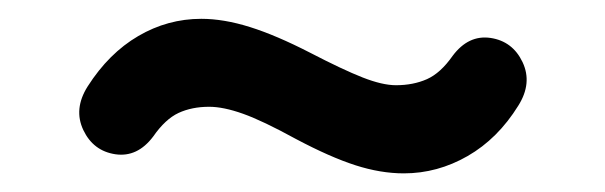

<svg xmlns="http://www.w3.org/2000/svg" viewBox="-20 -389 640 203"><path d="M292.8 -242.1Q257.8 -261.3 237 -268.7Q216.3 -276.1 201.1 -276.1Q182.9 -276.1 168.8 -269.6Q154.8 -263.1 142 -244.7Q125.3 -222.5 102 -225.9Q78.6 -229.4 68.1 -251.5Q57.6 -273.7 72.6 -297.5Q95 -332.7 126.2 -350.9Q157.3 -369.1 192.8 -369.1Q216.6 -369.1 244.3 -360.4Q272 -351.7 307.8 -333.3Q342.5 -315.3 363.4 -307.1Q384.3 -298.9 398.7 -298.9Q416.9 -298.9 431.4 -305.3Q445.8 -311.7 458.6 -330Q475.3 -352.3 498.6 -348.9Q522 -345.4 532.5 -323.3Q543 -301.1 528 -277.3Q506.3 -242.3 474.4 -224Q442.5 -205.7 407 -205.7Q382.4 -205.7 355.7 -214.3Q329 -222.9 292.8 -242.1Z"/></svg>

Font: SN Pro Thin
Style: Regular
Weight: 200
Designer: Tobias Whetton
Foundry: Supernotes
Version: Version 1.003;Glyphs 3.3 (3324)